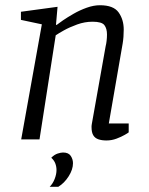

<svg xmlns="http://www.w3.org/2000/svg" viewBox="-20 -533 568 734"><path d="M387 4Q369 4 356 -0.5Q343 -5 336.5 -16Q330 -27 330 -46Q330 -48 330 -51.5Q330 -55 331 -59L384 -357Q386 -364 387.5 -376.5Q389 -389 389 -401Q389 -424 379 -437Q369 -450 334 -450Q304 -450 275 -439.5Q246 -429 224.5 -417Q203 -405 193 -398L131 0H61L140 -440L60 -457V-488L200 -507L194 -438H197Q203 -443 220.5 -455Q238 -467 261.5 -480.5Q285 -494 311.5 -503.5Q338 -513 362 -513Q414 -513 433.5 -485.5Q453 -458 453 -420Q453 -406 452 -392.5Q451 -379 449 -367Q447 -355 445 -344L396 -61H472V-27Q470 -25 457 -17.5Q444 -10 425.5 -3Q407 4 387 4ZM170 181Q182 169 189 151Q196 133 196 117Q196 104 191.5 92Q187 80 176 70Q188 58 200.5 54Q213 50 221 50Q242 50 250.5 63Q259 76 259 91Q259 115 242.5 141Q226 167 203 181Z"/></svg>

Font: Faustina Light Light
Style: Italic
Weight: 300
Italic angle: -8°
Version: Version 1.200